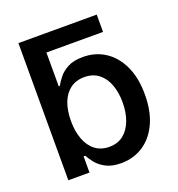

<svg xmlns="http://www.w3.org/2000/svg" viewBox="-133 -838 887 957"><g transform="rotate(-20 310.5 -359.0)"><path d="M128.9 -635.7 70.3 -727.5H485.8V-635.7ZM348.1 10.3Q299.8 10.3 268.6 -6.1Q237.3 -22.5 219.2 -44.9Q201.2 -67.4 191.4 -85.9H182.6V0H70.3V-727.5H185.5V-456.5H191.4Q201.2 -474.6 218.8 -497.1Q236.3 -519.5 267.3 -536.1Q298.3 -552.7 348.1 -552.7Q413.1 -552.7 464.1 -520Q515.1 -487.3 545.2 -424.3Q575.2 -361.3 575.2 -272Q575.2 -183.1 545.9 -119.9Q516.6 -56.6 465.3 -23.2Q414.1 10.3 348.1 10.3ZM320.3 -86.4Q365.2 -86.4 395.8 -110.8Q426.3 -135.3 441.9 -177.5Q457.5 -219.7 457.5 -272.5Q457.5 -325.2 442.1 -366.7Q426.8 -408.2 396.2 -432.1Q365.7 -456.1 320.3 -456.1Q275.9 -456.1 245.4 -433.1Q214.8 -410.2 199.2 -369.1Q183.6 -328.1 183.6 -272.5Q183.6 -217.3 199.5 -175.3Q215.3 -133.3 245.8 -109.9Q276.4 -86.4 320.3 -86.4Z"/></g></svg>

Font: Inter
Style: 540
Weight: 540
Designer: Rasmus Andersson
Foundry: rsms
Version: Version 4.001;git-66647c0bb